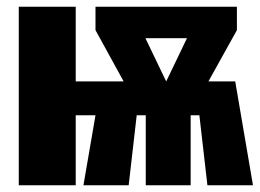

<svg xmlns="http://www.w3.org/2000/svg" viewBox="-20 -553 775 573"><path d="M735 0H599L575 -209H549V0H415V-209H388L364 0H229L265 -209H206V0H36V-533H206V-310H349L265 -463V-533H687V-463L602 -310H682ZM476 -310 538 -439H414Z"/></svg>

Font: Fira Sans Compressed ExtraBold
Style: Regular
Weight: 800
Width: 1
Designer: bBox Type GmbH & Carrois Corporate GbR & Edenspiekermann AG
Foundry: bBox Type GmbH & Carrois Corporate GbR & Edenspiekermann AG
Version: Version 4.301